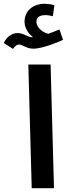

<svg xmlns="http://www.w3.org/2000/svg" viewBox="-86 -997 363 1017"><path d="M-17 -738C-5 -753 1 -761 16 -761C32 -761 54 -739 92 -739C136 -739 227 -775 248 -786L229 -841C211 -834 193 -826 170 -818C146 -823 107 -847 107 -883C107 -905 124 -917 155 -917C169 -917 181 -914 194 -911L202 -969C187 -974 167 -977 150 -977C92 -977 44 -942 44 -882C44 -849 64 -819 89 -800C87 -800 84 -800 82 -800C61 -800 39 -822 7 -822C-17 -822 -50 -806 -66 -769ZM82 0H200L182 -655H64Z"/></svg>

Font: Noto Sans Arabic UI SmBd
Style: Regular
Weight: 600
Designer: Monotype Design Team, Nadine Chahine and Nizar Qandah
Foundry: Monotype Imaging Inc.
Version: Version 2.010